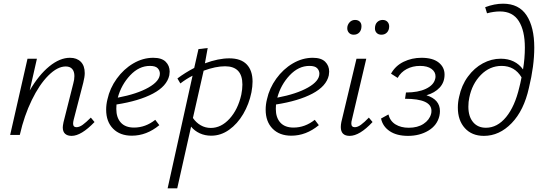

<svg xmlns="http://www.w3.org/2000/svg" viewBox="-20 -731 2919 1040"><path d="M492 -70Q420 5 368 5Q345 5 332.5 -6.5Q320 -18 320 -41Q320 -49 324 -69L377 -279Q383 -300 383 -319Q383 -344 371 -357.5Q359 -371 336 -371Q291 -371 242 -322Q193 -273 152 -188.5Q111 -104 88 -3L87 0H35L129 -413H180L141 -241Q190 -325 247 -371.5Q304 -418 359 -418Q396 -418 417.5 -396.5Q439 -375 439 -335Q439 -315 431 -283L379 -82Q376 -70 376 -61Q376 -42 394 -42Q410 -42 428 -55Q446 -68 472 -94Z M899 -343Q899 -337 897 -323Q884 -264 808.5 -224Q733 -184 611 -165Q610 -157 610 -141Q610 -94 634.5 -67Q659 -40 706 -40Q768 -40 821 -82L843 -53Q774 4 694 4Q630 4 592.5 -34Q555 -72 555 -137Q555 -165 562 -193Q575 -253 612.5 -305Q650 -357 702 -387.5Q754 -418 810 -418Q856 -418 877.5 -396.5Q899 -375 899 -343ZM792 -374Q733 -374 685 -323Q637 -272 618 -202Q723 -222 784.5 -257Q846 -292 846 -332Q846 -349 834 -361.5Q822 -374 792 -374Z M1348 -289Q1348 -263 1342 -231Q1329 -167 1297.5 -113.5Q1266 -60 1221 -28Q1176 4 1124 4Q1090 4 1062 -9Q1034 -22 1015 -45L940 289H888L1023 -321Q988 -303 957 -279L941 -306Q982 -337 1032 -363L1055 -465L1105 -471L1090 -388Q1163 -415 1222 -415Q1285 -415 1316.5 -382Q1348 -349 1348 -289ZM1293 -273Q1293 -372 1199 -372Q1148 -372 1083 -348L1025 -92Q1042 -67 1067 -52.5Q1092 -38 1122 -38Q1178 -38 1223.5 -88Q1269 -138 1287 -218Q1293 -248 1293 -273Z M1763 -343Q1763 -337 1761 -323Q1748 -264 1672.5 -224Q1597 -184 1475 -165Q1474 -157 1474 -141Q1474 -94 1498.5 -67Q1523 -40 1570 -40Q1632 -40 1685 -82L1707 -53Q1638 4 1558 4Q1494 4 1456.5 -34Q1419 -72 1419 -137Q1419 -165 1426 -193Q1439 -253 1476.5 -305Q1514 -357 1566 -387.5Q1618 -418 1674 -418Q1720 -418 1741.5 -396.5Q1763 -375 1763 -343ZM1656 -374Q1597 -374 1549 -323Q1501 -272 1482 -202Q1587 -222 1648.5 -257Q1710 -292 1710 -332Q1710 -349 1698 -361.5Q1686 -374 1656 -374Z M1826 -43Q1826 -55 1829 -70L1911 -413H1964L1886 -82Q1883 -72 1883 -62Q1883 -42 1902 -42Q1917 -42 1935 -55Q1953 -68 1978 -94L1998 -70Q1928 5 1874 5Q1826 5 1826 -43ZM1861 -578Q1861 -596 1873 -609.5Q1885 -623 1903 -623Q1919 -623 1928.5 -614Q1938 -605 1938 -589Q1938 -568 1926.5 -555.5Q1915 -543 1896 -543Q1880 -543 1870.5 -553Q1861 -563 1861 -578ZM2011 -577Q2011 -599 2023 -611Q2035 -623 2053 -623Q2069 -623 2078.5 -613Q2088 -603 2088 -588Q2088 -568 2076.5 -555.5Q2065 -543 2046 -543Q2030 -543 2020.5 -552.5Q2011 -562 2011 -577Z M2290 -215Q2363 -192 2363 -129Q2363 -117 2360 -103Q2348 -52 2300.5 -23.5Q2253 5 2190 5Q2129 5 2091 -20.5Q2053 -46 2044 -89L2084 -111Q2093 -75 2122.5 -57Q2152 -39 2194 -39Q2242 -39 2274 -60Q2306 -81 2315 -114Q2317 -120 2317 -131Q2317 -196 2174 -196L2179 -230Q2245 -230 2287 -250Q2329 -270 2337 -303Q2339 -308 2339 -318Q2339 -342 2317 -358Q2295 -374 2255 -374Q2215 -374 2183 -357Q2151 -340 2134 -309L2098 -332Q2122 -375 2166.5 -396.5Q2211 -418 2263 -418Q2324 -418 2356 -392.5Q2388 -367 2388 -327Q2388 -285 2361.5 -256.5Q2335 -228 2290 -215Z M2874 -473Q2874 -374 2845 -255Q2818 -133 2751.5 -64Q2685 5 2601 5Q2536 5 2498 -37Q2460 -79 2460 -148Q2460 -178 2467 -207Q2480 -269 2514.5 -316Q2549 -363 2595.5 -388Q2642 -413 2692 -413Q2732 -413 2762.5 -398Q2793 -383 2813 -355Q2823 -415 2823 -473Q2823 -565 2790 -617Q2757 -669 2688 -669Q2655 -669 2618 -659L2608 -692Q2658 -711 2705 -711Q2791 -711 2832.5 -647.5Q2874 -584 2874 -473ZM2793 -258Q2795 -267 2798.5 -280.5Q2802 -294 2805 -312Q2768 -374 2697 -374Q2633 -374 2585 -325.5Q2537 -277 2522 -202Q2517 -180 2517 -153Q2517 -100 2542.5 -69.5Q2568 -39 2612 -39Q2674 -39 2721.5 -97Q2769 -155 2793 -258Z"/></svg>

Font: Ysabeau Semilight
Style: Italic
Weight: 300
Italic angle: -12°
Designer: Christian Thalmann (Catharsis Fonts)
Version: Version 0.003